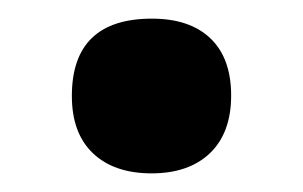

<svg xmlns="http://www.w3.org/2000/svg" viewBox="-20 -456 325 206"><path d="M57.1 -353Q57.1 -436 143.1 -436Q183.6 -436 205.8 -414.8Q228 -393.6 228 -353.5Q228 -313.5 205.3 -291.7Q182.6 -270 142.6 -270Q102.5 -270 79.8 -291.5Q57.1 -313 57.1 -353Z"/></svg>

Font: NotoSans-Bold
Style: Bold
Weight: 700
Designer: Monotype Design team
Foundry: Monotype Imaging Inc.
Version: Version 1.04